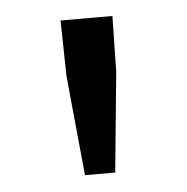

<svg xmlns="http://www.w3.org/2000/svg" viewBox="-34 -804 345 354"><g transform="rotate(-5 139.0 -627.0)"><path d="M92 -668 90 -771H186L184 -668L166 -483H110Z"/></g></svg>

Font: SpoqaHanSans-Regular
Style: Regular
Weight: 400
Designer: [Spoqa Han Sans] Dong-huui Kim \uAE40 \uB3D9 \uD718  Younghwa Kang \uAC15 \uC601 \uD654  [Noto Sans] Ryoko NISHIZUKA \u8
Foundry: Spoqa (http://www.spoqa-han-sans.com)
Version: Version 2.000